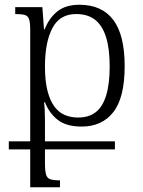

<svg xmlns="http://www.w3.org/2000/svg" viewBox="-20 -522 599 807"><path d="M314 -502Q408 -502 456 -438.5Q504 -375 504 -244Q504 -112 456.5 -51Q409 10 323 10Q259 10 223 -18Q187 -46 169 -92H165Q167 -81 168 -61Q169 -41 169 -16Q169 9 169 37V162Q169 196 173.5 211.5Q178 227 191.5 231.5Q205 236 232 236V265H107V-395Q107 -426 102.5 -440.5Q98 -455 84.5 -459Q71 -463 44 -463V-492H158L165 -399H168Q186 -446 221 -474Q256 -502 314 -502ZM308 -28Q354 -28 383 -51Q412 -74 426.5 -122Q441 -170 441 -243Q441 -316 426 -365Q411 -414 380 -438.5Q349 -463 300 -463Q231 -463 200 -403.5Q169 -344 169 -243Q169 -180 180 -138.5Q191 -97 210 -72.5Q229 -48 254 -38Q279 -28 308 -28ZM17 106V72H463V106Z"/></svg>

Font: Noto Serif Armenian Light
Style: Regular
Weight: 300
Version: Version 2.007